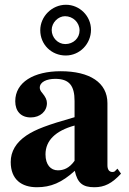

<svg xmlns="http://www.w3.org/2000/svg" viewBox="-20 -772 540 806"><path d="M293 -97C271 -66 247 -57 223 -57C193 -57 171 -80 171 -124C171 -182 213 -223 293 -245ZM473 -64 463 -54C460 -51 457 -50 452 -50C438 -50 431 -61 431 -78V-339C431 -425 357 -473 235 -473C122 -473 44 -427 44 -347C44 -305 68 -279 109 -279C149 -279 177 -305 177 -339C177 -353 171 -365 158 -381C149 -391 147 -398 147 -404C147 -428 176 -441 212 -441C271 -441 293 -412 293 -348V-280C177 -247 130 -229 92 -204C47 -174 25 -136 25 -92C25 -18 71 14 135 14C193 14 239 -5 294 -55C305 -4 327 14 376 14C419 14 450 -2 488 -43ZM314 -644C314 -612 288 -587 254 -587C223 -587 197 -614 197 -646C197 -677 224 -704 253 -704C286 -704 314 -678 314 -644ZM362 -647C362 -705 314 -752 257 -752C198 -752 149 -703 149 -645C149 -585 196 -539 256 -539C315 -539 362 -588 362 -647Z"/></svg>

Font: XITS
Style: Bold
Weight: 700
Designer: MicroPress Inc., with final additions and corrections provided by Coen Hoffman, Elsevier (retired)
Version: Version 1.302